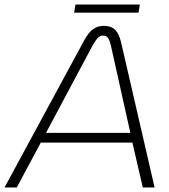

<svg xmlns="http://www.w3.org/2000/svg" viewBox="-56 -827 746 847"><path d="M-36 0 316 -650Q335 -685 355.5 -699Q376 -713 402 -713Q434 -713 451.5 -696Q469 -679 478 -641L626 0H574L528 -198H124L18 0ZM147 -241H519L433 -627Q428 -648 421 -659Q414 -670 398 -670Q384 -670 375 -659.5Q366 -649 355 -631ZM271 -771 277 -807H561L555 -771Z"/></svg>

Font: MuseoModerno Thin ExtraLight
Style: Italic
Weight: 250
Italic angle: -9°
Version: Version 1.003